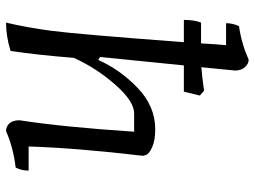

<svg xmlns="http://www.w3.org/2000/svg" viewBox="-124 -706 845 637"><g transform="rotate(90 298.5 -387.5)"><path d="M46 -575Q46 -610 55 -632H124Q127 -688 130 -715H57Q57 -738 67 -758Q124 -766 178 -790Q192 -790 203 -777.5Q214 -765 214 -745L203 -633Q232 -635 281 -642L297 -628L284 -575H197L169 -297L179 -291Q210 -362 271 -421Q332 -480 409 -480Q446 -480 468 -470Q490 -460 494 -450L497 -440Q471 -219 466 -60H546Q546 -37 536 -17Q469 -9 415 15Q400 15 389.5 4Q379 -7 379 -30Q401 -170 417 -410H356Q316 -410 261 -347.5Q206 -285 172 -210Q162 -86 149 0Q100 15 55 15Q71 -52 82 -134Q93 -216 120 -575Z"/></g></svg>

Font: Kotta One
Style: Regular
Weight: 400
Designer: Ania Kruk
Foundry: Ania Kruk
Version: Version 1.001